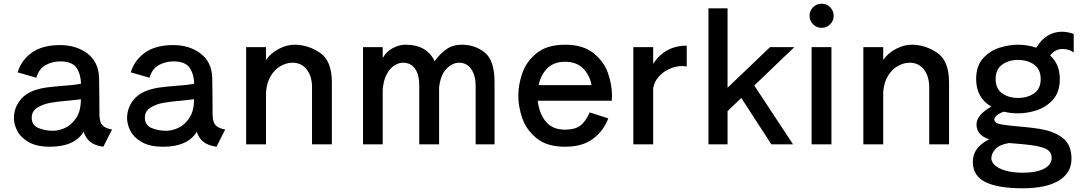

<svg xmlns="http://www.w3.org/2000/svg" viewBox="-20 -778 5823 1035"><path d="M584 -80 537 13Q492 7 466.5 -13.5Q441 -34 431 -68Q382 13 249 13Q178 13 134.5 -12Q91 -37 73 -72.5Q55 -108 55 -141Q55 -195 88.5 -238Q122 -281 189 -298Q223 -307 264.5 -310.5Q306 -314 315 -315Q380 -319 417 -327Q415 -380 391.5 -413.5Q368 -447 305 -447Q263 -447 226.5 -427.5Q190 -408 176 -359L75 -388Q95 -454 152 -494.5Q209 -535 304 -535Q390 -535 450 -490.5Q510 -446 514 -362Q515 -322 515.5 -255Q516 -188 516 -158Q517 -135 521.5 -121Q526 -107 540.5 -96Q555 -85 584 -80ZM419 -243H417L419 -242ZM416 -243Q396 -240 354 -236Q291 -231 250 -223.5Q209 -216 180 -197Q151 -178 151 -144Q151 -103 187 -88Q223 -73 266 -73Q296 -73 330 -88Q364 -103 390 -141Q416 -179 416 -243Z M1194 -80 1147 13Q1102 7 1076.5 -13.5Q1051 -34 1041 -68Q992 13 859 13Q788 13 744.5 -12Q701 -37 683 -72.5Q665 -108 665 -141Q665 -195 698.5 -238Q732 -281 799 -298Q833 -307 874.5 -310.5Q916 -314 925 -315Q990 -319 1027 -327Q1025 -380 1001.5 -413.5Q978 -447 915 -447Q873 -447 836.5 -427.5Q800 -408 786 -359L685 -388Q705 -454 762 -494.5Q819 -535 914 -535Q1000 -535 1060 -490.5Q1120 -446 1124 -362Q1125 -322 1125.5 -255Q1126 -188 1126 -158Q1127 -135 1131.5 -121Q1136 -107 1150.5 -96Q1165 -85 1194 -80ZM1029 -243H1027L1029 -242ZM1026 -243Q1006 -240 964 -236Q901 -231 860 -223.5Q819 -216 790 -197Q761 -178 761 -144Q761 -103 797 -88Q833 -73 876 -73Q906 -73 940 -88Q974 -103 1000 -141Q1026 -179 1026 -243Z M1769 -334V0H1662V-317Q1659 -374 1630.5 -407Q1602 -440 1557 -440Q1525 -440 1493.5 -422.5Q1462 -405 1440 -369.5Q1418 -334 1414 -281V0H1307V-524H1414V-455Q1441 -493 1484 -515Q1527 -537 1566 -537Q1641 -537 1705 -493.5Q1769 -450 1769 -334Z M2646 -334V0H2544V-220V-317Q2544 -371 2520 -405.5Q2496 -440 2455 -440Q2419 -440 2387 -407.5Q2355 -375 2347 -307V-245V0H2240V-317Q2240 -376 2217 -408Q2194 -440 2152 -440Q2129 -440 2105 -424.5Q2081 -409 2064 -376.5Q2047 -344 2043 -295V0H1937V-524H2043V-465Q2063 -501 2098 -519Q2133 -537 2166 -537Q2281 -537 2323 -448Q2353 -490 2387.5 -513.5Q2422 -537 2469 -537Q2541 -537 2593.5 -494.5Q2646 -452 2646 -334Z M2879 -235Q2886 -167 2922 -123Q2958 -79 3026 -79Q3078 -79 3107 -100Q3136 -121 3159 -172L3259 -140Q3234 -73 3177 -30Q3120 13 3026 13Q2929 13 2873 -32.5Q2817 -78 2795.5 -140.5Q2774 -203 2774 -262Q2774 -321 2795.5 -383.5Q2817 -446 2873 -491.5Q2929 -537 3026 -537Q3123 -537 3179.5 -491.5Q3236 -446 3257.5 -383.5Q3279 -321 3279 -262Q3279 -245 3278 -235ZM2884 -319H3169Q3158 -375 3122.5 -410Q3087 -445 3026 -445Q2966 -445 2930.5 -410Q2895 -375 2884 -319Z M3501 -434Q3565 -532 3682 -532V-420Q3666 -422 3658 -422Q3624 -422 3589.5 -407Q3555 -392 3530.5 -364Q3506 -336 3501 -301V0H3394V-524H3501Z M4131 -524H4262L4046 -317L4255 0H4138L3976 -250L3902 -179V0H3799V-733H3902V-305Z M4344 -693Q4344 -720 4363 -739Q4382 -758 4409 -758Q4436 -758 4455 -739Q4474 -720 4474 -693Q4474 -666 4455 -647Q4436 -628 4409 -628Q4382 -628 4363 -647Q4344 -666 4344 -693ZM4462 0H4355V-524H4462Z M5096 -334V0H4989V-317Q4986 -374 4957.5 -407Q4929 -440 4884 -440Q4852 -440 4820.5 -422.5Q4789 -405 4767 -369.5Q4745 -334 4741 -281V0H4634V-524H4741V-455Q4768 -493 4811 -515Q4854 -537 4893 -537Q4968 -537 5032 -493.5Q5096 -450 5096 -334Z M5641 -479Q5693 -432 5693 -352Q5693 -281 5655.5 -240Q5618 -199 5567 -183Q5516 -167 5468 -167Q5427 -167 5391 -176Q5368 -168 5354 -156.5Q5340 -145 5340 -134Q5340 -126 5346 -120Q5354 -111 5382.5 -106.5Q5411 -102 5463 -97Q5561 -89 5606 -79Q5676 -64 5716 -28Q5756 8 5756 78Q5756 154 5688 195.5Q5620 237 5493 237Q5360 237 5292 203.5Q5224 170 5224 94Q5224 17 5312 -27Q5275 -40 5259.5 -60Q5244 -80 5244 -107Q5244 -134 5265.5 -158.5Q5287 -183 5324 -203Q5242 -251 5242 -352Q5242 -423 5279.5 -464Q5317 -505 5368.5 -521Q5420 -537 5468 -537Q5519 -537 5566 -521Q5619 -607 5705 -607Q5735 -607 5768 -595V-495Q5759 -503 5742.5 -508.5Q5726 -514 5709 -514Q5667 -514 5641 -479ZM5590 -352Q5590 -404 5554.5 -429.5Q5519 -455 5468 -455Q5417 -455 5382 -429.5Q5347 -404 5347 -352Q5347 -300 5382 -275Q5417 -250 5468 -250Q5519 -250 5554.5 -275Q5590 -300 5590 -352ZM5419 -7Q5367 2 5345.5 26Q5324 50 5324 76Q5324 95 5342.5 112.5Q5361 130 5399.5 141.5Q5438 153 5494 153Q5567 153 5608 131.5Q5649 110 5649 73Q5649 38 5615 23Q5581 8 5510 1Q5503 0 5479.5 -2Q5456 -4 5419 -7Z"/></svg>

Font: Shippori Antique
Style: Regular
Weight: 400
Designer: FONTDASU
Foundry: FONTDASU / Google Inc. / but / Adobe
Version: Version 2.001